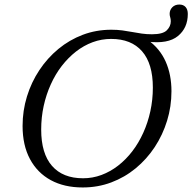

<svg xmlns="http://www.w3.org/2000/svg" viewBox="-20 -816 848 846"><path d="M161.5 -245Q161.5 -139.5 209.2 -85Q257 -30.5 346 -30.5Q388 -30.5 427 -45Q466 -59.5 500.5 -86.2Q535 -113 563 -149.5Q591 -186 611.2 -230.8Q631.5 -275.5 642.5 -326Q653.5 -376.5 653.5 -430Q653.5 -535.5 606 -590Q558.5 -644.5 469.5 -644.5Q427.5 -644.5 388.2 -630Q349 -615.5 314.8 -588.8Q280.5 -562 252.2 -525.5Q224 -489 203.8 -444.2Q183.5 -399.5 172.5 -349.2Q161.5 -299 161.5 -245ZM735.5 -414Q735.5 -346.5 716.2 -284Q697 -221.5 661.8 -168Q626.5 -114.5 578 -74.5Q529.5 -34.5 470.2 -12.2Q411 10 344.5 10Q263 10 203.8 -22.2Q144.5 -54.5 112 -115.2Q79.5 -176 79.5 -261Q79.5 -328.5 98.8 -391Q118 -453.5 153.5 -507Q189 -560.5 237.5 -600.5Q286 -640.5 345 -662.8Q404 -685 470.5 -685Q497 -685 519.2 -682Q541.5 -679 562.5 -675Q583.5 -671 604.8 -668Q626 -665 649.5 -665Q697.5 -665 715 -682.5Q732.5 -700 732.5 -722Q732.5 -732 730 -739.8Q727.5 -747.5 727.5 -755Q727.5 -772 739.2 -784Q751 -796 770 -796Q788 -796 797.8 -785Q807.5 -774 807.5 -754.5Q807.5 -693 764 -657.2Q720.5 -621.5 630.5 -632.5L632 -639.5Q684 -602.5 709.8 -545Q735.5 -487.5 735.5 -414Z"/></svg>

Font: Newsreader 24pt
Style: Italic
Weight: 400
Italic angle: -17°
Designer: Hugues Gentile
Foundry: Production Type
Version: Version 1.003